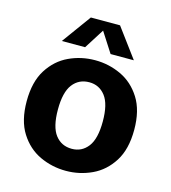

<svg xmlns="http://www.w3.org/2000/svg" viewBox="-109 -810 810 909"><g transform="rotate(15 296.0 -355.0)"><path d="M297 11Q229 11 169 -17Q109 -45 71 -105Q33 -165 33 -260Q33 -355 71 -415Q109 -475 169 -503Q229 -531 297 -531Q364 -531 424 -503Q484 -475 522 -415Q560 -355 560 -260Q560 -165 522 -105Q484 -45 424 -17Q364 11 297 11ZM297 -97Q346 -97 376 -136Q406 -175 406 -260Q406 -345 376 -384Q346 -423 297 -423Q246 -423 216 -384Q186 -345 186 -260Q186 -175 216 -136Q246 -97 297 -97ZM120 -578 224 -721H367L473 -578H359L296 -676L234 -578Z"/></g></svg>

Font: Murecho SemiBold
Style: Regular
Weight: 600
Designer: Neil Summerour
Foundry: Positype
Version: Version 1.010; ttfautohint (v1.8.3)